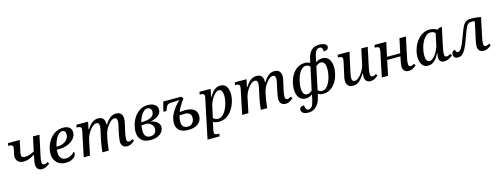

<svg xmlns="http://www.w3.org/2000/svg" viewBox="-20 -1808 8002 3086"><g transform="rotate(-15 3981.5 -265.0)"><path d="M467 10Q417 10 395 -20Q373 -50 373 -86Q373 -98 375 -121Q377 -144 384 -173L399 -247Q365 -229 336.5 -214.5Q308 -200 277.5 -192Q247 -184 210 -184Q174 -184 146.5 -197.5Q119 -211 103.5 -237Q88 -263 88 -300Q88 -321 93.5 -343Q99 -365 106 -399Q110 -414 111.5 -428Q113 -442 113 -448Q113 -476 94 -484Q75 -492 46 -492H36L45 -536H240L204 -367Q201 -355 198.5 -342Q196 -329 194.5 -318.5Q193 -308 193 -302Q193 -278 207 -265Q221 -252 249 -252Q276 -252 300.5 -256.5Q325 -261 351 -271.5Q377 -282 409 -298L460 -536H568L497 -204Q491 -177 487 -151.5Q483 -126 483 -104Q483 -81 492 -68.5Q501 -56 519 -56Q534 -56 547.5 -61.5Q561 -67 580 -78L599 -49Q577 -28 542.5 -9Q508 10 467 10Z M860 10Q805 10 759.5 -13Q714 -36 686.5 -81.5Q659 -127 659 -197Q659 -241 672 -289.5Q685 -338 709.5 -383.5Q734 -429 771 -466Q808 -503 857 -524.5Q906 -546 965 -546Q1030 -546 1066 -515.5Q1102 -485 1102 -430Q1102 -378 1064 -332Q1026 -286 960.5 -258Q895 -230 810 -230H775Q774 -219 773.5 -208.5Q773 -198 773 -189Q773 -126 800.5 -91Q828 -56 883 -56Q931 -56 968.5 -79Q1006 -102 1027 -129Q1038 -121 1038 -101Q1038 -78 1019 -52.5Q1000 -27 961 -8.5Q922 10 860 10ZM793 -278Q851 -278 895 -297Q939 -316 965 -350Q991 -384 991 -429Q991 -462 976.5 -479Q962 -496 935 -496Q907 -496 882.5 -476.5Q858 -457 838.5 -425Q819 -393 805 -354.5Q791 -316 783 -278Z M1883 9Q1853 9 1831 -3.5Q1809 -16 1798 -39Q1787 -62 1787 -91Q1787 -115 1791.5 -147Q1796 -179 1805 -223L1822 -301Q1825 -315 1830 -336Q1835 -357 1839 -379.5Q1843 -402 1843 -419Q1843 -439 1834.5 -458.5Q1826 -478 1798 -478Q1776 -478 1753.5 -464.5Q1731 -451 1711 -428.5Q1691 -406 1673 -379Q1655 -352 1642 -323.5Q1629 -295 1622 -270L1608 -204Q1605 -190 1600 -161.5Q1595 -133 1590.5 -100.5Q1586 -68 1582.5 -40.5Q1579 -13 1579 0H1473Q1473 -14 1476.5 -41.5Q1480 -69 1485 -103Q1490 -137 1496 -169.5Q1502 -202 1507 -225L1524 -301Q1527 -318 1532 -339Q1537 -360 1540.5 -381.5Q1544 -403 1544 -419Q1544 -438 1536 -457.5Q1528 -477 1500 -477Q1470 -477 1440.5 -454.5Q1411 -432 1385.5 -396Q1360 -360 1342.5 -322.5Q1325 -285 1319 -255L1265 0H1161L1245 -401Q1247 -414 1249 -427.5Q1251 -441 1251 -446Q1251 -475 1232 -483.5Q1213 -492 1184 -492H1174L1183 -536H1377L1352 -415H1361Q1402 -480 1445 -512.5Q1488 -545 1544 -545Q1585 -545 1608 -530Q1631 -515 1641.5 -490Q1652 -465 1652 -434Q1652 -429 1651.5 -424Q1651 -419 1650 -414H1660Q1700 -479 1743 -512.5Q1786 -546 1843 -546Q1883 -546 1906.5 -530.5Q1930 -515 1940.5 -489.5Q1951 -464 1951 -434Q1951 -409 1944.5 -379Q1938 -349 1933 -323L1907 -208Q1901 -180 1897.5 -153.5Q1894 -127 1894 -104Q1894 -81 1903.5 -69Q1913 -57 1929 -57Q1945 -57 1960 -63Q1975 -69 1992 -80L2011 -50Q1987 -29 1956 -10Q1925 9 1883 9Z M2275 10Q2175 10 2123 -41Q2071 -92 2071 -178Q2071 -241 2090.5 -305.5Q2110 -370 2148.5 -424.5Q2187 -479 2243.5 -512.5Q2300 -546 2374 -546Q2418 -546 2453 -532.5Q2488 -519 2508.5 -493Q2529 -467 2529 -431Q2529 -390 2507 -360Q2485 -330 2444.5 -309.5Q2404 -289 2348 -278Q2392 -270 2424.5 -252.5Q2457 -235 2475 -209.5Q2493 -184 2493 -147Q2493 -101 2465.5 -66Q2438 -31 2388.5 -10.5Q2339 10 2275 10ZM2282 -48Q2317 -48 2340.5 -61Q2364 -74 2375.5 -96.5Q2387 -119 2387 -149Q2387 -177 2373 -199.5Q2359 -222 2336 -237.5Q2313 -253 2284 -261Q2280 -260 2268 -259.5Q2256 -259 2240.5 -258.5Q2225 -258 2211 -257.5Q2197 -257 2192 -257Q2188 -238 2185.5 -214.5Q2183 -191 2183 -166Q2183 -126 2194.5 -100Q2206 -74 2228.5 -61Q2251 -48 2282 -48ZM2210 -305Q2252 -305 2290 -311.5Q2328 -318 2356.5 -331.5Q2385 -345 2401.5 -367Q2418 -389 2418 -421Q2418 -462 2397 -479Q2376 -496 2349 -496Q2323 -496 2298.5 -477Q2274 -458 2254 -428.5Q2234 -399 2220 -366Q2206 -333 2201 -305Z M2903 10Q2802 10 2752 -34Q2702 -78 2702 -155Q2702 -240 2750.5 -326.5Q2799 -413 2885 -492Q2869 -491 2846.5 -489.5Q2824 -488 2799.5 -487Q2775 -486 2754 -486Q2727 -486 2708 -480Q2689 -474 2676 -457.5Q2663 -441 2651 -409L2638 -376H2587L2628 -536H2925L2955 -500Q2935 -474 2917 -448Q2899 -422 2884.5 -396.5Q2870 -371 2858 -348Q2846 -325 2838 -304Q2868 -306 2886 -308Q2904 -310 2931 -310Q3000 -310 3042.5 -292.5Q3085 -275 3105.5 -243Q3126 -211 3126 -168Q3126 -110 3097 -70Q3068 -30 3017.5 -10Q2967 10 2903 10ZM2907 -43Q2944 -43 2968 -60.5Q2992 -78 3004 -106Q3016 -134 3016 -164Q3016 -209 2990 -232.5Q2964 -256 2911 -256Q2881 -256 2858.5 -254.5Q2836 -253 2823 -252Q2815 -229 2811 -203.5Q2807 -178 2807 -148Q2807 -95 2833 -69Q2859 -43 2907 -43Z M3290 -395Q3295 -413 3297 -427.5Q3299 -442 3299 -446Q3299 -475 3280 -483.5Q3261 -492 3232 -492H3222L3231 -536H3415L3391 -403H3396Q3417 -443 3442.5 -475.5Q3468 -508 3502 -527Q3536 -546 3581 -546Q3643 -546 3677 -499.5Q3711 -453 3711 -365Q3711 -322 3699 -271.5Q3687 -221 3663.5 -171Q3640 -121 3604 -80Q3568 -39 3520 -14.5Q3472 10 3411 10Q3382 10 3357 3.5Q3332 -3 3312 -13Q3311 -5 3309 9Q3307 23 3304 35L3290 97Q3289 105 3285.5 123Q3282 141 3282 151Q3282 180 3301 188Q3320 196 3348 196H3366L3357 240H3157ZM3407 -39Q3443 -39 3474 -60.5Q3505 -82 3528 -118.5Q3551 -155 3567 -198Q3583 -241 3591.5 -284.5Q3600 -328 3600 -364Q3600 -393 3594.5 -419.5Q3589 -446 3576 -463Q3563 -480 3539 -480Q3516 -480 3494 -465.5Q3472 -451 3452 -427.5Q3432 -404 3415.5 -375Q3399 -346 3387 -316.5Q3375 -287 3370 -261L3329 -73Q3338 -63 3359 -51Q3380 -39 3407 -39Z M4519 9Q4489 9 4467 -3.5Q4445 -16 4434 -39Q4423 -62 4423 -91Q4423 -115 4427.5 -147Q4432 -179 4441 -223L4458 -301Q4461 -315 4466 -336Q4471 -357 4475 -379.5Q4479 -402 4479 -419Q4479 -439 4470.5 -458.5Q4462 -478 4434 -478Q4412 -478 4389.5 -464.5Q4367 -451 4347 -428.5Q4327 -406 4309 -379Q4291 -352 4278 -323.5Q4265 -295 4258 -270L4244 -204Q4241 -190 4236 -161.5Q4231 -133 4226.5 -100.5Q4222 -68 4218.5 -40.5Q4215 -13 4215 0H4109Q4109 -14 4112.5 -41.5Q4116 -69 4121 -103Q4126 -137 4132 -169.5Q4138 -202 4143 -225L4160 -301Q4163 -318 4168 -339Q4173 -360 4176.5 -381.5Q4180 -403 4180 -419Q4180 -438 4172 -457.5Q4164 -477 4136 -477Q4106 -477 4076.5 -454.5Q4047 -432 4021.5 -396Q3996 -360 3978.5 -322.5Q3961 -285 3955 -255L3901 0H3797L3881 -401Q3883 -414 3885 -427.5Q3887 -441 3887 -446Q3887 -475 3868 -483.5Q3849 -492 3820 -492H3810L3819 -536H4013L3988 -415H3997Q4038 -480 4081 -512.5Q4124 -545 4180 -545Q4221 -545 4244 -530Q4267 -515 4277.5 -490Q4288 -465 4288 -434Q4288 -429 4287.5 -424Q4287 -419 4286 -414H4296Q4336 -479 4379 -512.5Q4422 -546 4479 -546Q4519 -546 4542.5 -530.5Q4566 -515 4576.5 -489.5Q4587 -464 4587 -434Q4587 -409 4580.5 -379Q4574 -349 4569 -323L4543 -208Q4537 -180 4533.5 -153.5Q4530 -127 4530 -104Q4530 -81 4539.5 -69Q4549 -57 4565 -57Q4581 -57 4596 -63Q4611 -69 4628 -80L4647 -50Q4623 -29 4592 -10Q4561 9 4519 9Z M4840 240Q4799 240 4772.5 230Q4746 220 4734 203Q4722 186 4722 165Q4722 139 4740 124Q4758 109 4798 109Q4798 129 4803 148Q4808 167 4819.5 179.5Q4831 192 4852 192Q4889 192 4911 160.5Q4933 129 4946 66L4966 -28Q4946 -12 4919 -1Q4892 10 4848 10Q4789 10 4747.5 -38.5Q4706 -87 4706 -189Q4706 -232 4716.5 -281Q4727 -330 4748.5 -377Q4770 -424 4803 -462Q4836 -500 4881.5 -523Q4927 -546 4985 -546Q5010 -546 5032.5 -540Q5055 -534 5071 -525L5083 -579Q5095 -639 5120 -682Q5145 -725 5185 -747.5Q5225 -770 5282 -770Q5325 -770 5352.5 -761.5Q5380 -753 5394.5 -738Q5409 -723 5409 -705Q5409 -686 5400 -672.5Q5391 -659 5373 -653Q5355 -647 5328 -647Q5328 -667 5324 -684Q5320 -701 5309 -711.5Q5298 -722 5277 -722Q5240 -722 5218.5 -690.5Q5197 -659 5183 -596L5165 -508Q5185 -524 5212 -535Q5239 -546 5283 -546Q5322 -546 5353.5 -524.5Q5385 -503 5404 -459Q5423 -415 5423 -347Q5423 -304 5412.5 -255Q5402 -206 5380.5 -159Q5359 -112 5326 -74Q5293 -36 5248 -13Q5203 10 5144 10Q5120 10 5098 4Q5076 -2 5059 -11L5048 35Q5035 95 5007 141Q4979 187 4937.5 213.5Q4896 240 4840 240ZM4893 -50Q4918 -50 4940.5 -62.5Q4963 -75 4978 -90L5058 -463Q5051 -480 5030.5 -488.5Q5010 -497 4992 -497Q4956 -497 4927.5 -475Q4899 -453 4878.5 -417Q4858 -381 4844.5 -338.5Q4831 -296 4824 -254Q4817 -212 4817 -179Q4817 -133 4826 -104.5Q4835 -76 4852 -63Q4869 -50 4893 -50ZM5138 -39Q5174 -39 5202 -61Q5230 -83 5251 -119Q5272 -155 5285.5 -197.5Q5299 -240 5305.5 -282Q5312 -324 5312 -357Q5312 -406 5302 -434Q5292 -462 5275 -474.5Q5258 -487 5237 -487Q5213 -487 5191 -475.5Q5169 -464 5152 -448L5072 -73Q5078 -57 5098.5 -48Q5119 -39 5138 -39Z M5930 10Q5901 10 5880.5 -3Q5860 -16 5850 -37.5Q5840 -59 5840 -85Q5840 -96 5841.5 -111.5Q5843 -127 5845 -141H5837Q5809 -97 5781.5 -63Q5754 -29 5720.5 -10Q5687 9 5642 9Q5602 9 5578 -6.5Q5554 -22 5543.5 -47.5Q5533 -73 5533 -102Q5533 -127 5539 -157Q5545 -187 5551 -212L5590 -387Q5593 -402 5596 -422.5Q5599 -443 5599 -448Q5599 -476 5580 -484Q5561 -492 5532 -492H5522L5531 -536H5727L5661 -237Q5656 -211 5649 -175.5Q5642 -140 5642 -119Q5642 -94 5652 -77Q5662 -60 5690 -60Q5716 -60 5744 -80.5Q5772 -101 5797.5 -134.5Q5823 -168 5842.5 -208.5Q5862 -249 5871 -290L5923 -536H6030L5962 -214Q5959 -202 5955.5 -182Q5952 -162 5949.5 -141Q5947 -120 5947 -106Q5947 -82 5955.5 -69Q5964 -56 5980 -56Q5997 -56 6011 -61.5Q6025 -67 6043 -78L6062 -49Q6040 -28 6006 -9Q5972 10 5930 10Z M6565 10Q6516 10 6493.5 -20Q6471 -50 6471 -86Q6471 -98 6473.5 -121Q6476 -144 6482 -173L6498 -250H6277L6225 0H6121L6204 -399Q6208 -414 6209.5 -428.5Q6211 -443 6211 -448Q6211 -476 6192 -484Q6173 -492 6144 -492H6134L6144 -536H6339L6287 -299H6508L6558 -536H6666L6595 -204Q6589 -177 6585.5 -151.5Q6582 -126 6582 -104Q6582 -81 6590.5 -68.5Q6599 -56 6618 -56Q6632 -56 6646 -61.5Q6660 -67 6678 -78L6697 -49Q6675 -28 6641 -9Q6607 10 6565 10Z M6891 10Q6847 10 6817 -14Q6787 -38 6773 -79.5Q6759 -121 6759 -173Q6759 -220 6772 -271.5Q6785 -323 6810 -371.5Q6835 -420 6871.5 -459.5Q6908 -499 6955.5 -522.5Q7003 -546 7061 -546Q7085 -546 7107.5 -541.5Q7130 -537 7149.5 -529Q7169 -521 7182 -510L7228 -535H7264L7196 -217Q7194 -206 7190 -185Q7186 -164 7183.5 -142.5Q7181 -121 7181 -107Q7181 -82 7189.5 -69Q7198 -56 7214 -56Q7231 -56 7248 -63.5Q7265 -71 7283 -81L7302 -50Q7287 -37 7263.5 -23Q7240 -9 7212.5 0.5Q7185 10 7158 10Q7120 10 7098 -11.5Q7076 -33 7076 -72Q7076 -92 7078 -108Q7080 -124 7085 -148H7079Q7056 -98 7028 -62.5Q7000 -27 6966.5 -8.5Q6933 10 6891 10ZM6932 -56Q6958 -56 6984.5 -76Q7011 -96 7034.5 -129.5Q7058 -163 7077 -204.5Q7096 -246 7104 -288L7141 -463Q7130 -480 7110 -488.5Q7090 -497 7067 -497Q7028 -497 6997 -475Q6966 -453 6942.5 -416.5Q6919 -380 6903 -336.5Q6887 -293 6879 -249Q6871 -205 6871 -170Q6871 -108 6888.5 -82Q6906 -56 6932 -56Z M7815 10Q7767 10 7744 -19.5Q7721 -49 7721 -87Q7721 -100 7723.5 -124.5Q7726 -149 7733 -181L7798 -484Q7788 -489 7775.5 -491Q7763 -493 7750 -493Q7721 -493 7701.5 -484Q7682 -475 7666 -450Q7650 -425 7631.5 -379Q7613 -333 7587 -259Q7560 -181 7536 -129Q7512 -77 7489.5 -47.5Q7467 -18 7442.5 -5.5Q7418 7 7388 7Q7362 7 7346 -3Q7330 -13 7322.5 -28.5Q7315 -44 7315 -61Q7315 -82 7323 -96.5Q7331 -111 7344 -118.5Q7357 -126 7372 -126Q7372 -110 7382 -94.5Q7392 -79 7411 -79Q7425 -79 7438 -87Q7451 -95 7465.5 -117Q7480 -139 7497.5 -177.5Q7515 -216 7537 -276Q7564 -348 7583.5 -398.5Q7603 -449 7624 -481Q7645 -513 7675 -528Q7705 -543 7753 -543Q7790 -543 7833 -538.5Q7876 -534 7913 -526L7845 -204Q7839 -177 7835.5 -151.5Q7832 -126 7832 -104Q7832 -81 7840.5 -68.5Q7849 -56 7867 -56Q7882 -56 7895.5 -61.5Q7909 -67 7928 -78L7947 -49Q7925 -28 7890.5 -9Q7856 10 7815 10Z"/></g></svg>

Font: ET Text
Style: Italic
Weight: 470
Italic angle: -12°
Designer: Monotype Design Team
Foundry: Monotype Imaging Inc.
Version: Version 2.009